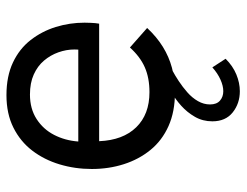

<svg xmlns="http://www.w3.org/2000/svg" viewBox="-102 -438 745 580"><g transform="rotate(-90 270.0 -148.5)"><path d="M280 8Q222 8 178.5 -11.5Q135 -31 106.5 -66Q78 -101 63.5 -146.5Q49 -192 49 -243Q49 -294 63 -340.5Q77 -387 104.5 -423Q132 -459 174 -480Q216 -501 272 -501Q329 -501 370.5 -481.5Q412 -462 438.5 -428Q465 -394 478 -352Q491 -310 491 -265Q491 -261 490.5 -246.5Q490 -232 488 -221H133Q136 -149 175 -109Q214 -69 281 -69Q324 -69 356 -83Q388 -97 416 -128L475 -76Q448 -47 418 -28.5Q388 -10 354.5 -1Q321 8 280 8ZM407 -264Q409 -272 409.5 -280Q410 -288 410 -296Q410 -320 401.5 -344Q393 -368 376.5 -387.5Q360 -407 334.5 -418.5Q309 -430 274 -430Q231 -430 200 -410Q169 -390 152 -357Q135 -324 132 -284H435ZM284 204Q247 204 220 182.5Q193 161 193 121Q193 92 206.5 68.5Q220 45 240 27Q260 9 280 -2L347 0Q332 8 314.5 19.5Q297 31 280.5 45.5Q264 60 254 77.5Q244 95 244 114Q244 134 255.5 144Q267 154 284 154Q300 154 319 145.5Q338 137 356 121L382 161Q360 183 334.5 193.5Q309 204 284 204Z"/></g></svg>

Font: Hanken Grotesk
Style: Regular
Weight: 400
Designer: Alfredo Marco Pradil
Foundry: Hanken Design Co.
Version: Version 3.013